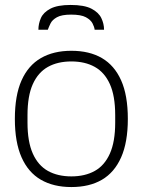

<svg xmlns="http://www.w3.org/2000/svg" viewBox="-20 -743 576 775"><path d="M268 12Q196 12 145 -17.5Q94 -47 67 -108Q40 -169 40 -263Q40 -358 67 -418.5Q94 -479 145 -508.5Q196 -538 268 -538Q341 -538 391.5 -508.5Q442 -479 469 -418.5Q496 -358 496 -263Q496 -169 469 -108Q442 -47 391.5 -17.5Q341 12 268 12ZM268 -31Q323 -31 362.5 -53Q402 -75 423.5 -123Q445 -171 445 -248V-278Q445 -356 423.5 -403.5Q402 -451 362.5 -473Q323 -495 268 -495Q213 -495 173.5 -473Q134 -451 112.5 -403.5Q91 -356 91 -278V-248Q91 -171 112.5 -123Q134 -75 173.5 -53Q213 -31 268 -31ZM265 -723Q320 -723 349 -708Q378 -693 389 -670Q400 -647 400 -623H362Q361 -634 353.5 -648.5Q346 -663 326.5 -673.5Q307 -684 267 -684Q229 -684 210 -673.5Q191 -663 184 -648.5Q177 -634 173 -623H135Q135 -647 145 -670Q155 -693 183.5 -708Q212 -723 265 -723Z"/></svg>

Font: Archivo SemiBold Thin
Style: Regular
Weight: 250
Version: Version 2.001